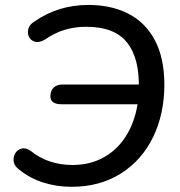

<svg xmlns="http://www.w3.org/2000/svg" viewBox="-20 -734 715 764"><path d="M55.8 -59.6Q32 -77.1 34 -102.6Q36.1 -128 57.3 -139.4Q78.5 -150.7 103.7 -132.4Q138.3 -104.7 179.7 -91.1Q221 -77.5 268.5 -77.5Q341.5 -77.5 397.4 -110.4Q453.3 -143.3 487 -201.9Q520.7 -260.5 530 -337.5L537.3 -319.2H224.2Q202.1 -319.2 190.8 -327.8Q179.5 -336.3 180.5 -353.2Q181.5 -374.5 194.3 -386.1Q207 -397.7 228.7 -397.7H540.9L532.3 -380.5Q535.9 -499.8 486.5 -563.7Q437 -627.5 322.2 -627.5Q279 -627.5 238.5 -615.7Q197.9 -603.8 158.2 -576.2Q129.9 -559.9 110.1 -571.8Q90.3 -583.6 91.2 -608.3Q92 -633 116.1 -647.7Q164.8 -681.7 218.5 -698Q272.1 -714.3 332.1 -714.3Q423.1 -714.3 491.1 -679.3Q559.1 -644.4 596.6 -573.3Q634 -502.2 634 -396.9Q634 -281.5 589.5 -189.1Q544.9 -96.7 461.1 -43.7Q377.4 9.3 264.9 9.3Q205 9.3 151.4 -7.9Q97.8 -25 55.8 -59.6Z"/></svg>

Font: SN Pro Thin
Style: Italic
Weight: 200
Italic angle: -9°
Designer: Tobias Whetton
Foundry: Supernotes
Version: Version 1.003;Glyphs 3.3 (3324)